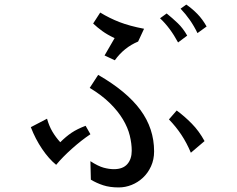

<svg xmlns="http://www.w3.org/2000/svg" viewBox="-20 -736 1040 841"><path d="M376 -148Q337 -122 295.5 -85Q254 -48 226 -14Q194 -40 164.5 -83.5Q135 -127 115 -179L186 -216Q195 -184 209.5 -159.5Q224 -135 244 -113Q269 -138 293.5 -154.5Q318 -171 355 -185ZM655 -73Q655 -37 641.5 -7.5Q628 22 606 42.5Q584 63 556.5 74Q529 85 500 85Q461 85 432 75.5Q403 66 378 51L376 -30Q410 -8 434 -1.5Q458 5 479 5Q518 5 537.5 -17Q557 -39 557 -76Q557 -107 548.5 -142Q540 -177 518.5 -213Q497 -249 461.5 -284Q426 -319 373 -351L410 -408Q535 -336 595 -254.5Q655 -173 655 -73ZM816 -67Q798 -110 774.5 -145.5Q751 -181 720 -213L754 -252Q788 -227 820 -194.5Q852 -162 876 -118ZM585 -554Q523 -528 483 -472L438 -493L482 -569Q450 -584 428 -600Q406 -616 388 -633L419 -681Q460 -656 504 -639Q548 -622 611 -610ZM760 -550Q725 -615 681 -656L710 -677Q735 -657 758.5 -634.5Q782 -612 800 -580ZM845 -591Q830 -622 811.5 -648.5Q793 -675 771 -698L796 -716Q822 -698 844.5 -675Q867 -652 885 -620Z"/></svg>

Font: NanumGothicCoding
Style: Regular
Weight: 400
Monospace: yes
Designer: Kwon Bruce; Nicolas Noh; Sung-woo Choi; Go-un Cha; Soo-hyun Park;
Foundry: NHN Corporation
Version: Version 2.000;PS 1;hotconv 1.0.49;makeotf.lib2.0.14853